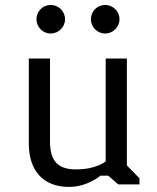

<svg xmlns="http://www.w3.org/2000/svg" viewBox="-20 -731 623 761"><path d="M94.2 -161.6C94.2 -57.6 148.4 9.8 253.4 9.8C327.6 9.8 377.9 -34.7 377.9 -34.7H409.2L448.7 0H532.7V-24.4L482.9 -75.2V-499H398.9V-91.8C398.9 -91.8 364.3 -59.6 281.2 -59.6C207 -59.6 178.2 -95.2 178.2 -170.9V-499H94.2ZM396.5 -598.1C427.7 -598.1 453.6 -623.5 453.6 -654.8C453.6 -686.5 427.7 -711.4 396.5 -711.4C365.7 -711.4 340.3 -686.5 340.3 -654.8C340.3 -623.5 365.7 -598.1 396.5 -598.1ZM180.7 -598.1C211.9 -598.1 237.8 -623.5 237.8 -654.8C237.8 -686.5 211.9 -711.4 180.7 -711.4C149.9 -711.4 124.5 -686.5 124.5 -654.8C124.5 -623.5 149.9 -598.1 180.7 -598.1Z"/></svg>

Font: Basic
Style: Regular
Weight: 400
Designer: Magnus Gaarde
Foundry: Magnus Gaarde
Version: Version 1.001